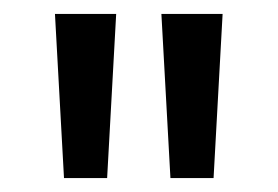

<svg xmlns="http://www.w3.org/2000/svg" viewBox="-20 -727 399 276"><path d="M225 -471 212 -707H300L287 -471ZM72 -471 59 -707H147L134 -471Z"/></svg>

Font: Onest
Style: Regular
Weight: 400
Designer: Dmitri Voloshin, Andrey Kudryavtsev
Foundry: Dmitri Voloshin, Andrey Kudryavtsev
Version: Version 1.000;gftools[0.9.33]